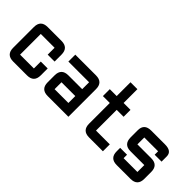

<svg xmlns="http://www.w3.org/2000/svg" viewBox="16 -1303 1921 1921"><g transform="rotate(45 976.5 -342.0)"><path d="M341.8 0H146.5Q48.8 0 48.8 -97.7V-390.6Q48.8 -488.3 146.5 -488.3H341.8Q439.5 -488.3 439.5 -390.6V-293H341.8V-390.6H146.5V-97.7H341.8V-195.3H439.5V-97.7Q439.5 0 341.8 0Z M927.7 0H634.8Q537.1 0 537.1 -97.7V-195.3Q537.1 -293 634.8 -293H830.1V-390.6H537.1V-488.3H830.1Q927.7 -488.3 927.7 -390.6ZM634.8 -97.7H830.1V-195.3H634.8Z M1220.7 0Q1123 0 1123 -97.7V-390.6H1025.4V-488.3H1123V-683.6H1220.7V-488.3H1318.4V-390.6H1220.7V-97.7H1416V0Z M1513.7 -146.5H1611.3V-97.7H1806.6V-195.3H1611.3Q1513.7 -195.3 1513.7 -295.4V-395.5Q1513.7 -488.3 1611.3 -488.3H1806.6Q1904.3 -488.3 1904.3 -415V-341.8H1806.6V-390.6H1611.3V-293H1806.6Q1904.3 -293 1904.3 -195.3V-97.7Q1904.3 0 1806.6 0H1611.3Q1513.7 0 1513.7 -97.7Z"/></g></svg>

Font: BabelStone Runic Byrhtferth
Style: Regular
Weight: 400
Designer: Andrew West
Foundry: BabelStone
Version: Version 7.004;November 9, 2023